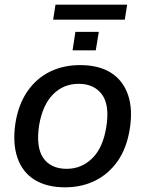

<svg xmlns="http://www.w3.org/2000/svg" viewBox="-20 -791 621 820"><path d="M258 9Q180 9 128 -23Q76 -55 54.5 -117Q33 -179 46 -266Q59 -346 97.5 -401.5Q136 -457 193.5 -485Q251 -513 322 -513Q402 -513 453.5 -480.5Q505 -448 526.5 -386.5Q548 -325 534 -239Q521 -158 482.5 -103Q444 -48 386.5 -19.5Q329 9 258 9ZM265 -70Q328 -70 374 -115Q420 -160 434 -249Q449 -342 415.5 -387.5Q382 -433 316 -433Q251 -433 206.5 -388Q162 -343 147 -256Q133 -162 165 -116Q197 -70 265 -70ZM207 -707 217 -771H523L513 -707ZM290 -576 302 -655H402L389 -576Z"/></svg>

Font: Mulish ExtraLight SemiBold
Style: Italic
Weight: 600
Italic angle: -9°
Version: Version 3.603